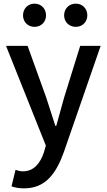

<svg xmlns="http://www.w3.org/2000/svg" viewBox="-20 -801 584 1051"><path d="M112 230C228 230 286 151 329 33L531 -550H419L331 -267C317 -217 302 -162 288 -112H283C266 -163 249 -218 233 -267L131 -550H13L231 -4L220 34C200 93 165 137 105 137C91 137 75 132 65 129L43 219C62 226 84 230 112 230ZM169 -654C206 -654 232 -682 232 -717C232 -753 206 -781 169 -781C132 -781 106 -753 106 -717C106 -682 132 -654 169 -654ZM395 -654C432 -654 458 -682 458 -717C458 -753 432 -781 395 -781C357 -781 331 -753 331 -717C331 -682 357 -654 395 -654Z"/></svg>

Font: Source Han Sans JP Medium
Style: Regular
Weight: 500
Designer: Ryoko NISHIZUKA 西塚涼子 (kana, bopomofo & ideographs); Paul D. Hunt (Latin, Greek & Cyrillic); Sandoll Communications 산돌커뮤니
Foundry: Adobe
Version: Version 2.002;hotconv 1.0.116;makeotfexe 2.5.65601